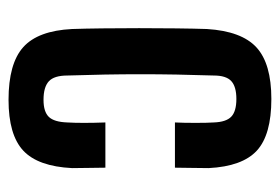

<svg xmlns="http://www.w3.org/2000/svg" viewBox="-123 -525 656 450"><g transform="rotate(90 205.0 -300.0)"><path d="M48 -141Q47 -170 46.5 -211.5Q46 -253 46 -298Q46 -343 46.5 -385Q47 -427 48 -457Q53 -538 91 -573Q129 -608 212 -608Q296 -608 333 -574Q370 -540 374 -461Q374 -443 373.5 -419.5Q373 -396 373 -382H267Q268 -402 268 -430Q268 -458 267 -473Q266 -502 253.5 -514Q241 -526 212 -526Q183 -526 170 -514Q157 -502 157 -473Q154 -384 154 -301.5Q154 -219 157 -130Q157 -99 170.5 -86.5Q184 -74 214 -74Q242 -74 254 -86.5Q266 -99 267 -130Q268 -146 268 -169Q268 -192 267 -219H373Q373 -205 373.5 -182Q374 -159 374 -141Q370 -61 333 -26.5Q296 8 214 8Q129 8 90.5 -26.5Q52 -61 48 -141Z"/></g></svg>

Font: Big Shoulders Display
Style: Bold
Weight: 700
Designer: Patric King
Foundry: XO Type Co
Version: Version 1.000; ttfautohint (v1.8.2)